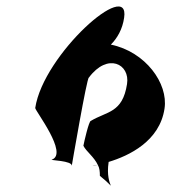

<svg xmlns="http://www.w3.org/2000/svg" viewBox="-20 -666 531 594"><path d="M89 -332C88 -324 193 -190 140 -172C133 -170 204 -169 202 -153C202 -153 249 -428 255 -426C313 -504 383 -468 373 -406C359 -316 311 -322 261 -292C255 -292 240 -226 238 -215C247 -197 271 -181 283 -155C285 -155 288 -156 290 -157C288 -156 285 -156 283 -155C288 -146 289 -135 289 -122C353 -71 304 -84 316 -164V-165C379 -184 474 -229 489 -330C501 -408 430 -506 323 -528C343 -548 359 -576 364 -611C383 -736 114 -498 89 -332ZM266 -153C272 -152 278 -154 283 -155C277 -154 270 -153 266 -153Z"/></svg>

Font: Ampere
Style: SCCndIta
Weight: 400
Version: Version 1